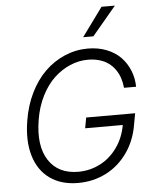

<svg xmlns="http://www.w3.org/2000/svg" viewBox="-63 -1016 866 1078"><g transform="rotate(-5 370.5 -477.0)"><path d="M636.4 -500Q633.5 -529.8 624.8 -555.8Q616.1 -581.7 600.7 -603.7Q585.2 -625.7 563.9 -641.3Q542.6 -657 513 -665.8Q483.3 -674.7 447.4 -674.7Q396.3 -674.7 347.5 -653.9Q298.7 -633.2 257.5 -594.8Q216.3 -556.5 185.9 -496.6Q155.5 -436.8 143.5 -363.6Q119.3 -218 173.1 -135.3Q226.9 -52.6 339.8 -52.6Q405.2 -52.6 462.2 -81.5Q519.2 -110.4 558.8 -165.3Q598.4 -220.2 611.2 -292.6H399.1L410.2 -352.3H686.1L675.1 -292.6Q660.5 -201 611.7 -131.9Q562.9 -62.9 490.8 -26.5Q418.7 9.9 333.8 9.9Q239.3 9.9 175.1 -35.7Q110.8 -81.3 85.6 -166.2Q60.4 -251.1 79.2 -363.6Q92.7 -447.8 127.1 -517.9Q161.6 -588.1 210.8 -636Q259.9 -683.9 322.3 -710.6Q384.6 -737.2 452.8 -737.2Q511 -737.2 558.9 -718.2Q606.9 -699.2 638.1 -666.5Q669.4 -633.9 686.6 -591.1Q703.8 -548.3 704.5 -500ZM432.5 -802.9 550.1 -964.1H625.4L490.1 -802.9Z"/></g></svg>

Font: Karasuma Gothic
Style: Light Italic
Weight: 300
Italic angle: 9.39998°
Designer: Rasmus Andersson / Ryoko Nishizuka
Foundry: rsms
Version: Version 1.00